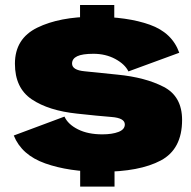

<svg xmlns="http://www.w3.org/2000/svg" viewBox="-20 -710 741 746"><path d="M291 -593H424V-690.5H291ZM291.5 15H425V-79H291.5ZM374 -42.5Q522 -42.5 604.8 -86.5Q687.5 -130.5 687.5 -244Q687.5 -335.5 616 -372.5Q544.5 -409.5 436.5 -420Q358.5 -428.5 309.2 -433Q260 -437.5 260 -463Q260 -482 280 -491.5Q300 -501 343 -501Q390.5 -501 428 -480.8Q465.5 -460.5 479 -432.5L676.5 -505Q649 -583 562 -614Q475 -645 346 -645Q211.5 -645 124.8 -602.5Q38 -560 38 -462.5Q38 -368 103.5 -324Q169 -280 279.5 -268.5Q361.5 -259.5 413.2 -255.5Q465 -251.5 465 -226.5Q465 -207 440.5 -197.5Q416 -188 377.5 -188Q321.5 -188 282.8 -207.5Q244 -227 230.5 -257L33.5 -183.5Q64 -107.5 156 -75Q248 -42.5 374 -42.5Z"/></svg>

Font: Anybody UltraCondensed Thin Black
Style: Regular
Weight: 900
Version: Version 1.111